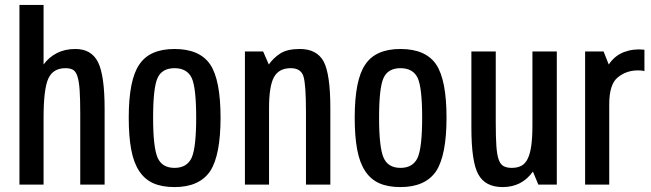

<svg xmlns="http://www.w3.org/2000/svg" viewBox="-20 -750 2645 780"><path d="M59 0V-730H157V-488Q179 -518 211.5 -534.5Q244 -551 286 -551Q351 -551 378 -498Q405 -444 405 -308V0H306V-290Q306 -349 303.5 -384.5Q301 -420 294.5 -440Q288 -460 276.5 -466.5Q265 -473 246 -473Q195 -473 176 -430Q157 -388 157 -270V0Z M503 -272Q503 -426 546 -488Q588 -551 689 -551Q791 -551 834 -488Q876 -425 876 -272Q876 -120 834 -55Q790 10 689 10Q638 10 603 -5.5Q568 -21 545.5 -55Q523 -89 513 -142.5Q503 -196 503 -272ZM602 -272Q602 -152 620 -110Q638 -68 689 -68Q740 -68 759 -110Q777 -152 777 -272Q777 -393 759 -433Q740 -473 689 -473Q638 -473 620 -433Q602 -393 602 -272Z M975 0V-541H1049L1072 -488Q1091 -515 1119 -533Q1147 -551 1198 -551Q1267 -551 1295 -500Q1322 -448 1322 -311V0H1223V-296Q1223 -406 1213 -439Q1203 -473 1161 -473Q1113 -473 1093 -436.5Q1073 -400 1073 -312V0Z M1421 -272Q1421 -426 1464 -488Q1506 -551 1607 -551Q1709 -551 1752 -488Q1794 -425 1794 -272Q1794 -120 1752 -55Q1708 10 1607 10Q1556 10 1521 -5.5Q1486 -21 1463.5 -55Q1441 -89 1431 -142.5Q1421 -196 1421 -272ZM1520 -272Q1520 -152 1538 -110Q1556 -68 1607 -68Q1658 -68 1677 -110Q1695 -152 1695 -272Q1695 -393 1677 -433Q1658 -473 1607 -473Q1556 -473 1538 -433Q1520 -393 1520 -272Z M1994 -541V-251Q1994 -193 1996.5 -157Q1999 -121 2006 -101.5Q2013 -82 2026 -75Q2039 -68 2059 -68Q2082 -68 2098 -76.5Q2114 -85 2124 -105.5Q2134 -126 2138.5 -159.5Q2143 -193 2143 -243V-541H2242V0H2167L2145 -53Q2100 10 2022 10Q1951 10 1923 -42Q1895 -92 1895 -232V-541Z M2357 0V-541H2432L2453 -488Q2478 -525 2516.5 -539Q2555 -553 2598 -548V-461Q2592 -463 2585 -463.5Q2578 -464 2571 -464Q2524 -464 2489 -435Q2455 -407 2455 -326V0Z"/></svg>

Font: Medium
Style: Regular
Weight: 500
Designer: Fernando Haro
Foundry: deFharo
Version: Version 1.787